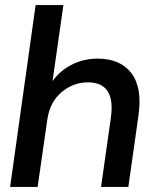

<svg xmlns="http://www.w3.org/2000/svg" viewBox="-20 -740 609 760"><path d="M380 0 419 -275Q438 -414 328 -414Q270 -414 223.5 -375Q177 -336 167 -265L129 0H20L121 -720H231L188 -419Q218 -461 265 -484.5Q312 -508 366 -508Q456 -508 500 -450.5Q544 -393 528 -282L488 0Z"/></svg>

Font: Host Grotesk Medium
Style: Italic
Weight: 500
Italic angle: -8°
Designer: Doğukan Karapınar based on Poppins by Indian Type Foundry, Jonny Pinhorn
Foundry: Element Type
Version: Version 1.001; ttfautohint (v1.8.4.7-5d5b)